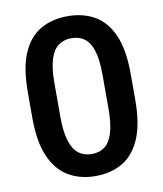

<svg xmlns="http://www.w3.org/2000/svg" viewBox="-82 -788 734 864"><g transform="rotate(-10 285.0 -356.0)"><path d="M520 -297.4Q520 -187.5 491 -119.9Q461.9 -52.2 409.2 -21.2Q356.4 9.8 285.6 9.8Q215.8 9.8 162.6 -21.2Q109.4 -52.2 79.6 -119.9Q49.8 -187.5 49.8 -297.4V-416Q49.8 -526.4 79.1 -593.3Q108.4 -660.2 161.4 -690.4Q214.4 -720.7 284.7 -720.7Q355.5 -720.7 408.2 -690.4Q460.9 -660.2 490.5 -593.3Q520 -526.4 520 -416ZM394.5 -434.1Q394.5 -502.9 381.8 -543.5Q369.1 -584 344.7 -602.1Q320.3 -620.1 284.7 -620.1Q250 -620.1 225.3 -602.1Q200.7 -584 187.7 -543.5Q174.8 -502.9 174.8 -434.1V-279.8Q174.8 -211.4 188 -169.7Q201.2 -127.9 225.8 -109.4Q250.5 -90.8 285.6 -90.8Q321.3 -90.8 345.5 -109.4Q369.6 -127.9 382.1 -169.7Q394.5 -211.4 394.5 -279.8Z"/></g></svg>

Font: Heebo SemiBold
Style: Regular
Weight: 600
Designer: Oded Ezer
Foundry: Ezer Type House
Version: Version 3.100